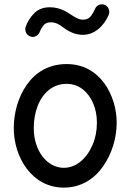

<svg xmlns="http://www.w3.org/2000/svg" viewBox="-20 -832 606 891"><path d="M289.1 -534.7C205.6 -534.7 144.5 -496.1 104 -438C63.5 -379.9 43.9 -307.1 43.9 -237.3C43.9 -102.1 128.4 38.6 275.9 38.6C356 38.6 417 -1 458.5 -60.1C500 -119.1 521.5 -193.8 521.5 -262.7C521.5 -325.7 502.4 -392.6 463.9 -445.8C424.8 -499 367.2 -534.7 289.1 -534.7ZM289.1 -442.9C316.9 -442.9 341.8 -434.6 362.8 -418.5C405.3 -385.7 429.7 -328.6 429.7 -262.7C429.7 -225.1 422.9 -190.4 409.2 -158.7C381.3 -94.7 332.5 -53.2 275.9 -53.2C199.2 -53.2 136.7 -131.3 136.7 -237.3C136.7 -275.9 143.1 -310.5 155.3 -341.8C180.2 -403.8 227.1 -442.9 289.1 -442.9ZM121.6 -662.6C125 -661.1 128.4 -660.6 131.8 -660.6C142.1 -660.6 159.2 -667.5 165 -685.5C167.5 -692.9 172.9 -702.1 180.7 -712.9C188 -723.1 199.7 -728.5 215.8 -728.5C239.7 -728.5 256.8 -717.3 274.9 -703.6C303.7 -682.1 332.5 -670.4 364.3 -670.4C416.5 -670.4 460 -707.5 484.9 -763.7C486.3 -768.1 487.3 -772 487.3 -776.4C487.3 -785.6 483.4 -801.8 466.3 -809.1C461.9 -811 458 -812 453.6 -812C444.3 -812 428.2 -808.1 420.9 -790.5C416.5 -779.8 410.6 -769 402.3 -757.8C394 -746.6 381.3 -740.7 364.3 -740.7C348.1 -740.7 334.5 -748.5 317.4 -758.8C289.6 -777.8 256.8 -798.3 211.9 -798.3C181.2 -798.3 156.7 -789.1 138.7 -770.5C120.1 -751.5 106.9 -730.5 98.6 -706.5C97.7 -703.1 97.2 -700.2 97.2 -696.8C97.2 -685.5 103.5 -668.5 121.6 -662.6Z"/></svg>

Font: Mikhak Medium
Style: Regular
Weight: 500
Designer: Amin Abedi
Version: Version 3.2